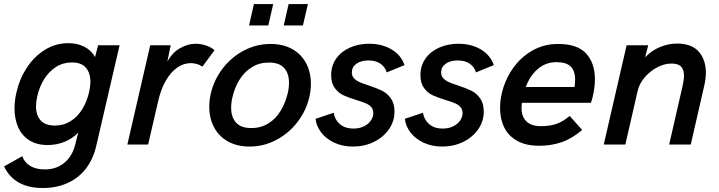

<svg xmlns="http://www.w3.org/2000/svg" viewBox="-42 -710 3530 943"><path d="M168 213.4Q28.8 213.4 -22 107.4L67.4 57.1Q77.6 87.4 106 104.7Q134.3 122.1 178.2 122.1Q235.4 122.1 274.9 88.9Q314.5 55.7 328.6 -4.4L342.3 -58.6Q312 -27.8 273.2 -12.7Q234.4 2.4 192.4 2.4Q138.7 2.4 102.1 -20.8Q65.4 -43.9 47.4 -84.7Q29.3 -125.5 29.3 -177.7Q29.3 -215.3 39.1 -257.3Q53.7 -322.3 89.6 -377.2Q125.5 -432.1 178.2 -465.1Q231 -498 293.9 -498Q337.9 -498 372.6 -480.2Q407.2 -462.4 424.8 -429.7L439.9 -487.8H545.4L431.2 4.4Q416.5 70.3 380.6 117.2Q344.7 164.1 290.5 188.7Q236.3 213.4 168 213.4ZM395.5 -257.3Q401.9 -286.1 401.9 -308.6Q401.9 -352.1 379.6 -377.7Q357.4 -403.3 311 -403.3Q267.6 -403.3 232.7 -380.9Q197.8 -358.4 174.6 -320.8Q151.4 -283.2 141.1 -237.8Q134.8 -209.5 134.8 -188Q134.8 -144.5 157.5 -118.9Q180.2 -93.3 227.1 -93.3Q270.5 -93.3 304.9 -115Q339.4 -136.7 362.1 -173.8Q384.8 -210.9 395.5 -257.3Z M695.8 -487.8H796.4L779.8 -406.7Q804.2 -452.1 842.8 -473.6Q881.3 -495.1 918.5 -495.1Q943.8 -495.1 969.7 -486.6Q995.6 -478 1011.7 -463.4L952.1 -382.8Q926.8 -399.9 894.5 -399.9Q859.4 -399.9 827.9 -377.7Q796.4 -355.5 772.5 -314Q748.5 -272.5 735.4 -215.8L685.5 0H583.5Z M985.8 -185.5Q985.8 -218.8 993.7 -252Q1009.3 -318.4 1051.8 -373.8Q1094.2 -429.2 1155.8 -461.7Q1217.3 -494.1 1287.1 -494.1Q1348.6 -494.1 1393.3 -469Q1438 -443.8 1461.4 -399.4Q1484.9 -355 1484.9 -298.8Q1484.9 -265.6 1477.1 -232.4Q1461.4 -165.5 1418.9 -110.4Q1376.5 -55.2 1314.9 -22.7Q1253.4 9.8 1183.6 9.8Q1122.1 9.8 1077.4 -15.4Q1032.7 -40.5 1009.3 -85Q985.8 -129.4 985.8 -185.5ZM1371.1 -252Q1377.4 -277.8 1377.4 -304.2Q1377.4 -349.6 1353.5 -376.2Q1329.6 -402.8 1278.3 -402.8Q1231.4 -402.8 1194.8 -379.9Q1158.2 -356.9 1134.3 -318.4Q1110.4 -279.8 1099.6 -232.4Q1093.3 -206.5 1093.3 -180.2Q1093.3 -134.8 1117.2 -107.9Q1141.1 -81.1 1192.4 -81.1Q1239.7 -81.1 1276.4 -104Q1313 -127 1336.4 -165.8Q1359.9 -204.6 1371.1 -252ZM1181.2 -585 1205.1 -689.9H1299.8L1275.9 -585ZM1351.6 -585 1375.5 -689.9H1470.2L1445.8 -585Z M1507.8 -126.5 1597.2 -156.2Q1601.1 -124 1626.2 -101.3Q1651.4 -78.6 1694.3 -78.6Q1723.6 -78.6 1745.6 -89.6Q1767.6 -100.6 1779.5 -118.2Q1791.5 -135.7 1791.5 -154.8Q1791.5 -172.9 1780.8 -184.6Q1770 -196.3 1753.7 -203.1Q1737.3 -210 1708 -218.8Q1668.5 -231 1644 -242.4Q1619.6 -253.9 1602.1 -277.8Q1584.5 -301.8 1584.5 -340.8Q1584.5 -387.7 1609.4 -422.6Q1634.3 -457.5 1676.8 -476.3Q1719.2 -495.1 1771 -495.1Q1835 -495.1 1881.8 -466.8Q1928.7 -438.5 1944.8 -390.1L1857.4 -354.5Q1849.1 -381.8 1826.2 -397.5Q1803.2 -413.1 1767.1 -413.1Q1731 -413.1 1708.5 -397Q1686 -380.9 1686 -354Q1686 -336.9 1696.8 -325.4Q1707.5 -314 1723.6 -306.9Q1739.7 -299.8 1768.1 -290.5Q1808.1 -277.3 1833.7 -264.9Q1859.4 -252.4 1877.4 -227.3Q1895.5 -202.1 1895.5 -161.6Q1895.5 -114.7 1868.4 -75.4Q1841.3 -36.1 1794.7 -13.2Q1748 9.8 1691.9 9.8Q1640.1 9.8 1599.6 -9.3Q1559.1 -28.3 1535.4 -59.6Q1511.7 -90.8 1507.8 -126.5Z M1946.3 -126.5 2035.6 -156.2Q2039.6 -124 2064.7 -101.3Q2089.8 -78.6 2132.8 -78.6Q2162.1 -78.6 2184.1 -89.6Q2206.1 -100.6 2218 -118.2Q2230 -135.7 2230 -154.8Q2230 -172.9 2219.2 -184.6Q2208.5 -196.3 2192.1 -203.1Q2175.8 -210 2146.5 -218.8Q2106.9 -231 2082.5 -242.4Q2058.1 -253.9 2040.5 -277.8Q2022.9 -301.8 2022.9 -340.8Q2022.9 -387.7 2047.9 -422.6Q2072.8 -457.5 2115.2 -476.3Q2157.7 -495.1 2209.5 -495.1Q2273.4 -495.1 2320.3 -466.8Q2367.2 -438.5 2383.3 -390.1L2295.9 -354.5Q2287.6 -381.8 2264.6 -397.5Q2241.7 -413.1 2205.6 -413.1Q2169.4 -413.1 2147 -397Q2124.5 -380.9 2124.5 -354Q2124.5 -336.9 2135.3 -325.4Q2146 -314 2162.1 -306.9Q2178.2 -299.8 2206.5 -290.5Q2246.6 -277.3 2272.2 -264.9Q2297.9 -252.4 2315.9 -227.3Q2334 -202.1 2334 -161.6Q2334 -114.7 2306.9 -75.4Q2279.8 -36.1 2233.2 -13.2Q2186.5 9.8 2130.4 9.8Q2078.6 9.8 2038.1 -9.3Q1997.6 -28.3 1973.9 -59.6Q1950.2 -90.8 1946.3 -126.5Z M2414.1 -178.7Q2414.1 -215.8 2422.4 -251Q2437 -314.9 2474.6 -370.6Q2512.2 -426.3 2570.1 -460.2Q2627.9 -494.1 2699.2 -494.1Q2794.4 -494.1 2837.2 -446.8Q2879.9 -399.4 2879.9 -321.3Q2879.9 -279.3 2868.2 -231Q2864.3 -216.3 2859.9 -205.1H2521.5Q2519.5 -192.9 2519.5 -178.7Q2519.5 -137.2 2543.5 -113.8Q2567.4 -90.3 2614.7 -90.3Q2658.7 -90.3 2691.4 -101.8Q2724.1 -113.3 2755.9 -140.6L2817.4 -71.8Q2767.6 -29.3 2716.6 -11.7Q2665.5 5.9 2605.5 5.9Q2541.5 5.9 2498.5 -18.1Q2455.6 -42 2434.8 -83.5Q2414.1 -125 2414.1 -178.7ZM2779.8 -282.7Q2782.7 -302.7 2782.7 -318.4Q2782.7 -362.3 2760.7 -383.5Q2738.8 -404.8 2691.4 -404.8Q2637.7 -404.8 2598.6 -370.6Q2559.6 -336.4 2540.5 -282.7Z M3035.6 -487.8H3141.6L3126.5 -428.7Q3160.2 -463.4 3201.2 -479.7Q3242.2 -496.1 3282.7 -496.1Q3355 -496.1 3389.9 -456.3Q3424.8 -416.5 3424.8 -353Q3424.8 -323.7 3417 -289.6L3350.6 0H3244.6L3310.1 -286.1Q3317.4 -317.9 3317.4 -338.4Q3317.4 -367.2 3303.2 -382.6Q3289.1 -397.9 3256.3 -397.9Q3220.7 -397.9 3185.1 -378.9Q3149.4 -359.9 3123.8 -329.3Q3098.1 -298.8 3090.3 -265.6L3029.3 0H2923.3Z"/></svg>

Font: Acari Sans SemiBold
Style: Italic
Weight: 600
Italic angle: -13°
Designer: Alfredo Marco Pradil and Stefan Peev
Foundry: Hanken Design Co.
Version: Version 1.045;January 11, 2019;FontCreator 11.5.0.2425 64-bi